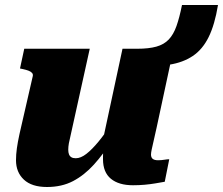

<svg xmlns="http://www.w3.org/2000/svg" viewBox="-20 -736 892 768"><path d="M168 12Q107 12 75.5 -17.5Q44 -47 44 -95Q44 -118 47.5 -143Q51 -168 58 -200L111 -431Q113 -439 108 -444.5Q103 -450 93.5 -453.5Q84 -457 70 -460L60 -462L77 -541H339L263 -197Q258 -177 255.5 -163Q253 -149 253 -137Q253 -126 256 -118.5Q259 -111 265.5 -107Q272 -103 283 -103Q303 -103 325.5 -120.5Q348 -138 374 -169.5Q400 -201 427 -243L430 -177Q394 -120 355.5 -77.5Q317 -35 272 -11.5Q227 12 168 12ZM512 5Q455 5 423.5 -21Q392 -47 392 -99Q392 -104 392 -111Q392 -118 392.5 -127Q393 -136 394 -147L383 -136L470 -541H529Q575 -541 605.5 -549.5Q636 -558 655 -578Q674 -598 686 -632Q698 -666 708 -716H852Q839 -637 814.5 -587.5Q790 -538 751 -512Q712 -486 658.5 -477.5Q605 -469 534 -470L671 -526L607 -228Q600 -196 595 -174.5Q590 -153 587 -139Q584 -125 584 -118Q584 -106 591 -100.5Q598 -95 612 -95Q625 -95 637 -97Q649 -99 657 -99L639 -9Q622 -6 601.5 -2.5Q581 1 558.5 3Q536 5 512 5Z"/></svg>

Font: Roboto Serif 20pt ExtraBold
Style: Italic
Weight: 800
Italic angle: -10°
Version: Version 1.007